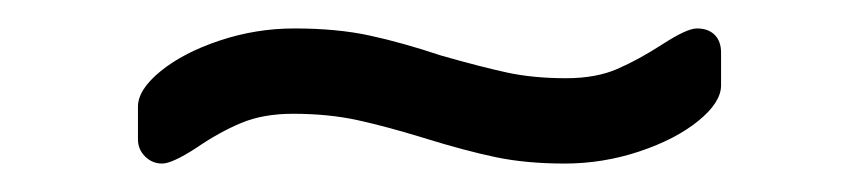

<svg xmlns="http://www.w3.org/2000/svg" viewBox="-20 -367 603 135"><path d="M118 -263Q101 -252 94 -252Q87 -252 82 -257Q77 -262 77 -269V-292Q77 -304 93 -317Q109 -330 134.5 -338.5Q160 -347 187 -347Q217 -347 240 -342Q263 -337 290 -328Q318 -320 336.5 -316Q355 -312 378 -312Q399 -312 414 -318.5Q429 -325 446 -336Q463 -347 470 -347Q478 -347 482.5 -342.5Q487 -338 487 -330V-307Q487 -295 471 -282Q455 -269 429.5 -260.5Q404 -252 377 -252Q350 -252 328.5 -256.5Q307 -261 278 -270Q252 -278 231.5 -282.5Q211 -287 186 -287Q165 -287 149.5 -280.5Q134 -274 118 -263Z"/></svg>

Font: Rubik
Style: Regular
Weight: 300
Designer: Hubert & Fischer
Foundry: Hubert & Fischer
Version: Version 1.100